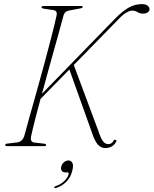

<svg xmlns="http://www.w3.org/2000/svg" viewBox="-20 -730 767 959"><path d="M136 -52Q128.5 -20.5 151.5 -18L199.5 -12.5Q210.5 -11.5 210.5 -5Q210.5 0 199 0H16.5Q6 0 6 -5.5Q5.5 -12 18.5 -13L64 -18.5Q91 -21 101 -50Q112 -91.5 128.8 -151Q145.5 -210.5 164.8 -279Q184 -347.5 202.8 -416.8Q221.5 -486 237.2 -547.2Q253 -608.5 262.5 -652.5Q268 -676.5 246.5 -679.5L200 -686.5Q187 -688.5 187 -695Q187 -700 203 -700H384Q393.5 -700 393.5 -696Q393.5 -690 378.5 -687.5L328 -678Q304 -675 297.5 -653.5Q285 -606.5 266.8 -541Q248.5 -475.5 228.2 -403Q208 -330.5 189.5 -261.5L553 -635Q591.5 -674.5 622.8 -692Q654 -709.5 689.5 -709.5Q707.5 -709.5 717.2 -701.8Q727 -694 727 -684Q727 -675 718 -668.5Q709 -662 695 -662Q678.5 -662 667 -669.5Q655.5 -677 640.5 -677Q627.5 -677 609.8 -666.5Q592 -656 567 -629L348.5 -405.5L470.5 -78Q482.5 -41 493.8 -25.5Q505 -10 521 -10Q538 -10 547.5 -27.5Q551.5 -33.5 558 -31.5Q564.5 -29.5 559.5 -21Q552.5 -7 538.5 1.2Q524.5 9.5 506 9.5Q484.5 9.5 469 -7.5Q453.5 -24.5 440 -65.5L326.5 -383L182.5 -236Q167.5 -180.5 155.2 -132.8Q143 -85 136 -52ZM307.5 131Q293.5 131 288.2 122.8Q283 114.5 286 102Q289.5 88.5 299.8 80Q310 71.5 322 71.5Q336 71.5 342 84.5Q348 97.5 340.5 124.5Q332.5 157 310.2 178.8Q288 200.5 259.5 209Q252 211 251 206.5Q250.5 202 257 200Q282.5 192 300.2 175Q318 158 322.5 141Q325 131 316.5 131Z"/></svg>

Font: Fraunces 72pt S000 Thin
Style: Italic
Weight: 100
Italic angle: -16°
Version: Version 1.000; ttfautohint (v1.8.3)